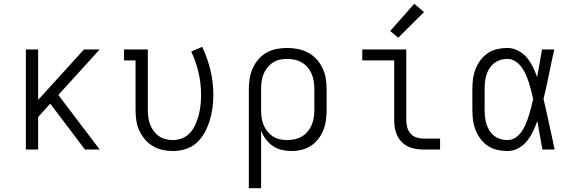

<svg xmlns="http://www.w3.org/2000/svg" viewBox="-20 -792 3040 1017"><path d="M117 0V-530H182V-263L425 -530H508L289 -289L508 0H430L290 -185L246 -243L182 -172V0Z M896 8Q868 8 840.5 2Q813 -4 789 -18.5Q765 -33 747 -54.5Q729 -76 717.5 -101.5Q706 -127 702 -154.5Q698 -182 698 -210V-472H637V-530H763V-210Q763 -190 765.5 -170.5Q768 -151 775 -133Q782 -115 793.5 -99Q805 -83 821 -71.5Q837 -60 856.5 -55Q876 -50 895 -50Q922 -50 947 -60.5Q972 -71 989 -91Q1006 -111 1016.5 -135.5Q1027 -160 1033.5 -186Q1040 -212 1042.5 -238Q1045 -264 1045 -291Q1045 -350 1031.5 -408Q1018 -466 993 -519L1051 -544Q1079 -485 1094.5 -420.5Q1110 -356 1110 -290Q1110 -256 1105.5 -221.5Q1101 -187 1091 -154Q1081 -121 1064.5 -90.5Q1048 -60 1022.5 -36.5Q997 -13 963.5 -2.5Q930 8 896 8Z M1298 205V-320Q1298 -348 1302.5 -376Q1307 -404 1318.5 -430Q1330 -456 1348.5 -477.5Q1367 -499 1391.5 -513Q1416 -527 1444.5 -532.5Q1473 -538 1501 -538Q1529 -538 1557.5 -532.5Q1586 -527 1611.5 -513.5Q1637 -500 1656.5 -478.5Q1676 -457 1688.5 -431Q1701 -405 1705.5 -377Q1710 -349 1710 -320V-210Q1710 -183 1706.5 -156Q1703 -129 1693 -103.5Q1683 -78 1666.5 -56.5Q1650 -35 1627.5 -20Q1605 -5 1578 1.5Q1551 8 1524 8Q1498 8 1472.5 2Q1447 -4 1425.5 -18.5Q1404 -33 1388 -54.5Q1372 -76 1363 -100V205ZM1501 -50Q1521 -50 1541.5 -54.5Q1562 -59 1579.5 -69.5Q1597 -80 1610 -95.5Q1623 -111 1631 -130Q1639 -149 1642 -169.5Q1645 -190 1645 -210V-320Q1645 -340 1642 -360.5Q1639 -381 1631 -400Q1623 -419 1610 -434.5Q1597 -450 1579.5 -460.5Q1562 -471 1541.5 -475.5Q1521 -480 1501 -480Q1481 -480 1461 -475.5Q1441 -471 1424.5 -460Q1408 -449 1395.5 -433Q1383 -417 1375.5 -398.5Q1368 -380 1365.5 -360Q1363 -340 1363 -320V-210Q1363 -190 1365.5 -170Q1368 -150 1375.5 -131.5Q1383 -113 1395.5 -97Q1408 -81 1424.5 -70Q1441 -59 1461 -54.5Q1481 -50 1501 -50Z M2222 0Q2202 0 2181 -3.5Q2160 -7 2141.5 -16Q2123 -25 2108 -40Q2093 -55 2084 -74Q2075 -93 2071.5 -113.5Q2068 -134 2068 -155V-472H1899V-530H2132V-155Q2132 -136 2137 -117.5Q2142 -99 2154.5 -84.5Q2167 -70 2185.5 -64Q2204 -58 2222 -58H2311V0ZM2089 -592 2047 -628 2174 -772 2226 -728Z M2668 8Q2641 8 2614 2Q2587 -4 2564.5 -19Q2542 -34 2525.5 -56Q2509 -78 2499 -103.5Q2489 -129 2485.5 -156Q2482 -183 2482 -210V-320Q2482 -347 2485.5 -374Q2489 -401 2499 -426.5Q2509 -452 2525.5 -474Q2542 -496 2564.5 -511Q2587 -526 2614 -532Q2641 -538 2668 -538Q2697 -538 2724 -524Q2751 -510 2770 -487.5Q2789 -465 2802 -438.5Q2815 -412 2825 -384Q2832 -421 2838.5 -457.5Q2845 -494 2851 -530H2916Q2901 -465 2888 -399Q2875 -333 2859 -268Q2875 -201 2889 -134Q2903 -67 2918 0H2853Q2846 -38 2839.5 -76Q2833 -114 2826 -151Q2816 -123 2803 -95.5Q2790 -68 2771 -44.5Q2752 -21 2725 -6.5Q2698 8 2668 8ZM2668 -50Q2691 -50 2710.5 -63Q2730 -76 2743 -95Q2756 -114 2765 -135.5Q2774 -157 2781 -179Q2788 -201 2793.5 -223.5Q2799 -246 2804 -268Q2799 -290 2793.5 -312Q2788 -334 2781 -355.5Q2774 -377 2765 -397.5Q2756 -418 2742.5 -436.5Q2729 -455 2709.5 -467.5Q2690 -480 2668 -480Q2649 -480 2630.5 -474.5Q2612 -469 2597 -457Q2582 -445 2572 -429Q2562 -413 2556.5 -395Q2551 -377 2549 -358Q2547 -339 2547 -320V-210Q2547 -191 2549 -172Q2551 -153 2556.5 -135Q2562 -117 2572 -101Q2582 -85 2597 -73Q2612 -61 2630.5 -55.5Q2649 -50 2668 -50Z"/></svg>

Font: Iosevka Slab Light Extended
Style: Regular
Weight: 300
Width: 7
Monospace: yes
Designer: Belleve Invis
Foundry: Belleve Invis
Version: Version 11.1.0; ttfautohint (v1.8.3)